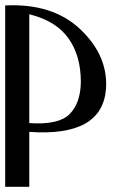

<svg xmlns="http://www.w3.org/2000/svg" viewBox="-20 -509 527 741"><path d="M0 212V-488C122.7 -494 219.7 -463 291 -395C362.3 -327 395 -250.3 389 -165C379 -41.7 280.3 13.3 93 0V212ZM292 -193C292 -261 275.8 -317.3 243.5 -362C211.2 -406.7 161 -437.3 93 -454V-34C168.3 -28.7 220.2 -40.2 248.5 -68.5C276.8 -96.8 291.3 -138.3 292 -193Z"/></svg>

Font: Neocyr
Style: Regular
Weight: 400
Designer: Viktar Palstsiuk <vipals@gmail.com>
Version: 1.00